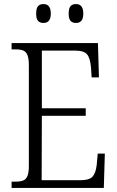

<svg xmlns="http://www.w3.org/2000/svg" viewBox="-20 -925 577 945"><path d="M37 -31H55Q80 -31 94 -36.5Q108 -42 115 -58.5Q122 -75 122 -108V-603Q122 -637 115 -654Q108 -671 94 -676.5Q80 -682 55 -682H37V-713H462L467 -544H431L428 -592Q424 -639 408.5 -657.5Q393 -676 349 -676H186V-392H402V-355H186L185 -38H375Q419 -38 435 -55Q451 -72 456 -113L461 -169H496L491 0H37ZM158 -858Q158 -884 167 -894.5Q176 -905 194 -905Q230 -905 230 -858Q230 -812 194 -812Q176 -812 167 -822.5Q158 -833 158 -858ZM318 -858Q318 -884 327 -894.5Q336 -905 354 -905Q390 -905 390 -858Q390 -812 354 -812Q336 -812 327 -822.5Q318 -833 318 -858Z"/></svg>

Font: Noto Serif NarrowLight
Style: Regular
Weight: 300
Width: 4
Designer: Monotype Design Team
Foundry: Monotype Imaging Inc.
Version: Version 1.001